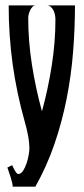

<svg xmlns="http://www.w3.org/2000/svg" viewBox="-20 -704 315 724"><path d="M48.8 -47.9Q59.1 -47.9 66.9 -59.8Q74.7 -71.8 80.1 -87.6Q85.4 -103.5 88.1 -119.4Q90.8 -135.3 90.8 -142.6Q90.8 -166.5 85.7 -193.4Q80.6 -220.2 73.7 -243.7Q43 -352.5 27.8 -461.4Q12.7 -570.3 12.7 -683.6H114.3Q107.9 -683.6 102.8 -678.5Q97.7 -673.3 94 -666Q90.3 -658.7 88.4 -650.6Q86.4 -642.6 86.4 -637.2Q86.4 -548.3 100.6 -459Q114.7 -369.6 138.2 -284.2Q161.1 -367.2 175 -455.8Q189 -544.4 189 -630.4Q189 -638.2 187.3 -647.7Q185.5 -657.2 181.4 -665.3Q177.2 -673.3 170.7 -678.7Q164.1 -684.1 154.8 -683.6H262.7Q262.7 -597.2 255.6 -508.1Q248.5 -418.9 231.2 -331.5Q213.9 -244.1 185.1 -160.2Q156.2 -76.2 113.3 0H27.8Q28.3 -4.9 25.9 -14.6Q23.4 -24.4 20.3 -35.2Q17.1 -45.9 13.4 -55.9Q9.8 -65.9 7.8 -72.3L25.9 -81.1Q27.3 -78.1 29.8 -72.8Q32.2 -67.4 35.4 -61.8Q38.6 -56.2 42 -52Q45.4 -47.9 48.8 -47.9Z"/></svg>

Font: XAYAX
Style: Regular
Weight: 400
Designer: Peter Wiegel
Foundry: Peter Wiegel
Version: Version 1.000 2009 initial release